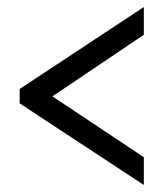

<svg xmlns="http://www.w3.org/2000/svg" viewBox="-20 -631 465 546"><path d="M389 -105 36 -337V-378L389 -611V-532L129 -357L389 -184Z"/></svg>

Font: Noto Serif Ethiopic ExtraCondensed ExtraBold
Style: Regular
Weight: 800
Width: 2
Designer: Monotype Design Team
Foundry: Monotype Imaging Inc.
Version: Version 2.102; ttfautohint (v1.8.4.7-5d5b)